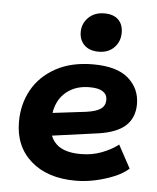

<svg xmlns="http://www.w3.org/2000/svg" viewBox="-47 -638 563 690"><g transform="rotate(5 234.0 -293.0)"><path d="M251 11Q149 11 89.5 -41.5Q30 -94 30 -182Q30 -246 58.5 -297.5Q87 -349 143 -380Q199 -411 278 -411Q364 -411 405.5 -374.5Q447 -338 447 -282Q447 -234 416.5 -205Q386 -176 320 -166L95 -135V-218L268 -239Q304 -244 320 -255.5Q336 -267 336 -288Q336 -307 320.5 -317.5Q305 -328 273 -328Q232 -328 203.5 -311Q175 -294 160.5 -266Q146 -238 146 -204V-182Q146 -137 174 -111.5Q202 -86 261 -86Q302 -86 337 -99.5Q372 -113 396 -132L441 -49Q421 -31 390 -18Q359 -5 323 3Q287 11 251 11ZM293 -458Q260 -458 241.5 -476Q223 -494 223 -523Q223 -554 245 -575.5Q267 -597 302 -597Q335 -597 352.5 -580Q370 -563 370 -533Q370 -501 349 -479.5Q328 -458 293 -458Z"/></g></svg>

Font: Rokkitt SemiBold
Style: Bold Italic
Weight: 700
Italic angle: -9°
Version: Version 3.103